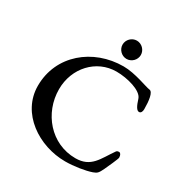

<svg xmlns="http://www.w3.org/2000/svg" viewBox="-178 -914 1034 1074"><g transform="rotate(30 338.5 -377.0)"><path d="M400 -770C368 -770 341 -743 341 -711C341 -679 368 -652 400 -652C432 -652 459 -679 459 -711C459 -743 432 -770 400 -770ZM408 -608C211 -608 46 -472 46 -275C46 -97 220 16 389 16C445 16 515 5 555 -9C580 -18 585 -25 601 -58C610 -77 641 -145 641 -153C641 -171 633 -181 625 -181C617 -181 611 -179 607 -173C554 -98 531 -28 430 -28C271 -28 158 -164 158 -317C158 -455 259 -563 388 -563C459 -563 555 -537 569 -493C582 -451 594 -430 609 -430C620 -430 627 -441 627 -458C627 -513 620 -566 597 -568C574 -570 484 -608 408 -608Z"/></g></svg>

Font: EB Garamond SC 08
Style: Regular
Weight: 400
Version: Version 0.016